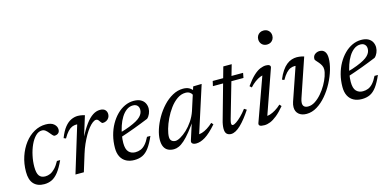

<svg xmlns="http://www.w3.org/2000/svg" viewBox="-67 -1100 3070 1502"><g transform="rotate(-15 1467.5 -349.0)"><path d="M231.5 -401Q203.5 -401 179.8 -377.2Q156 -353.5 138.2 -314.8Q120.5 -276 110.8 -230.5Q101 -185 101 -141.5Q101 -90 117 -68.5Q133 -47 165.5 -47Q186 -47 205.8 -55.5Q225.5 -64 245.2 -84.5Q265 -105 284 -140H310Q284 -82.5 258.2 -49.8Q232.5 -17 204.5 -3.5Q176.5 10 142.5 10Q88 10 58 -22Q28 -54 28 -120Q28 -186 47.5 -243.8Q67 -301.5 100.5 -345.5Q134 -389.5 178.2 -414.2Q222.5 -439 271.5 -439Q316 -439 338 -419.8Q360 -400.5 360 -375.5Q360 -356 348.5 -346Q337 -336 319 -335.5Q311 -335 302 -345.5Q293 -356 282.5 -368.5Q272.5 -381.5 260 -391.2Q247.5 -401 231.5 -401Z M511 -375Q509 -375.5 507.2 -375.8Q505.5 -376 503.5 -376Q485.5 -376 468.5 -368.8Q451.5 -361.5 434.2 -343.2Q417 -325 398 -291.5L380.5 -299Q401.5 -353 426 -383.2Q450.5 -413.5 477.8 -426Q505 -438.5 532 -438.5Q542 -438.5 551.2 -437.2Q560.5 -436 569.8 -434Q579 -432 588 -429L535.5 -259.5H533Q565 -322 594.2 -361.5Q623.5 -401 652.5 -420Q681.5 -439 711.5 -439Q740 -439 753.2 -425.2Q766.5 -411.5 766.5 -390Q766.5 -374 758.5 -361.2Q750.5 -348.5 737.2 -341.5Q724 -334.5 708.5 -334.5Q704 -334.5 699.5 -338.2Q695 -342 688.5 -352Q682.5 -362 676.5 -367Q670.5 -372 662.5 -372Q650 -372 634.2 -360.2Q618.5 -348.5 601.2 -327.2Q584 -306 567 -276.5Q550 -247 534.2 -211.5Q518.5 -176 506.5 -136.5L464.5 0H396.5Z M970.5 -406Q941 -406 917.2 -388.2Q893.5 -370.5 875.5 -341.2Q857.5 -312 845.8 -276.8Q834 -241.5 827.8 -206Q821.5 -170.5 821.5 -141.5Q821.5 -90 842 -68.5Q862.5 -47 895.5 -47Q918.5 -47 938.5 -55Q958.5 -63 977 -83.2Q995.5 -103.5 1013.5 -140H1041Q1016 -82.5 991.5 -49.8Q967 -17 938.5 -3.5Q910 10 872.5 10Q834.5 10 806.8 -4.8Q779 -19.5 763.8 -48.5Q748.5 -77.5 748.5 -120Q748.5 -172.5 761 -220.5Q773.5 -268.5 795.8 -308Q818 -347.5 847.5 -377Q877 -406.5 912 -422.8Q947 -439 984 -439Q1019 -439 1041 -427Q1063 -415 1073.2 -395.2Q1083.5 -375.5 1083.5 -352.5Q1083.5 -331 1074.2 -309.8Q1065 -288.5 1050.5 -276Q1022 -264.5 993 -253Q964 -241.5 934.2 -230.5Q904.5 -219.5 874.8 -209.2Q845 -199 815 -189L816.5 -224.5Q865 -238 899.8 -251.8Q934.5 -265.5 957.5 -278.5Q980.5 -291.5 993.5 -305Q1006.5 -318.5 1012 -332Q1017.5 -345.5 1017.5 -359.5Q1017.5 -373.5 1012 -383.8Q1006.5 -394 996.2 -400Q986 -406 970.5 -406Z M1337.5 -23 1389.5 -185H1402.5Q1364.5 -129 1334.2 -91.5Q1304 -54 1279.2 -32Q1254.5 -10 1233.5 -0.8Q1212.5 8.5 1193 8.5Q1166 8.5 1146 -1.5Q1126 -11.5 1115 -33.2Q1104 -55 1104 -90Q1104 -128 1118.8 -173.8Q1133.5 -219.5 1159.5 -264.8Q1185.5 -310 1220.5 -347.8Q1255.5 -385.5 1296.8 -408.2Q1338 -431 1382.5 -431Q1411.5 -431 1430.5 -420.8Q1449.5 -410.5 1465 -389.5L1446 -363Q1441.5 -375.5 1427.8 -385.2Q1414 -395 1392.5 -395Q1357 -395 1324.8 -372.5Q1292.5 -350 1265.8 -313.8Q1239 -277.5 1219.5 -236.5Q1200 -195.5 1189.2 -157.8Q1178.5 -120 1178.5 -94.5Q1178.5 -73 1190.8 -62.2Q1203 -51.5 1221.5 -51.5Q1238 -51.5 1263.2 -65.8Q1288.5 -80 1315.8 -105.5Q1343 -131 1367 -166.2Q1391 -201.5 1405 -242.5L1464.5 -427.5L1523.5 -429H1533.5L1407 -36L1398.5 -54.5Q1414.5 -52 1436 -58.5Q1457.5 -65 1481 -79.8Q1504.5 -94.5 1527 -115.5L1540.5 -100Q1486.5 -38.5 1446.8 -14.2Q1407 10 1373.5 10Q1352 10 1342.2 1Q1332.5 -8 1337.5 -23Z M1614 -389.5 1623 -429H1869L1861.5 -389.5ZM1682 -106Q1680 -98.5 1678.5 -92Q1677 -85.5 1676.2 -80.5Q1675.5 -75.5 1675.5 -71.5Q1675.5 -63.5 1678.5 -59.5Q1681.5 -55.5 1687 -55.5Q1697.5 -55.5 1716 -68Q1734.5 -80.5 1757.2 -102.8Q1780 -125 1803 -155.5L1822.5 -143Q1800 -108.5 1778 -80.8Q1756 -53 1735 -32.8Q1714 -12.5 1694 -1.8Q1674 9 1656 9Q1634.5 9 1621.2 -3.5Q1608 -16 1608 -46.5Q1608 -60 1610.8 -77.8Q1613.5 -95.5 1620.5 -118.5L1732.5 -517.5H1800.5Z M1883 -18.5 2014 -383.5 2028.5 -372.5Q2012.5 -373 1991.8 -364.8Q1971 -356.5 1948.5 -340.2Q1926 -324 1905.5 -301L1890.5 -315Q1925.5 -364.5 1954.5 -391.2Q1983.5 -418 2008.8 -428.5Q2034 -439 2056.5 -439Q2076 -439 2085.2 -431.5Q2094.5 -424 2089.5 -410.5L1958.5 -36L1950 -55Q1966.5 -52.5 1987.5 -59Q2008.5 -65.5 2032.2 -79.8Q2056 -94 2079 -115.5L2092.5 -100Q2057.5 -58 2027.8 -34Q1998 -10 1973 0Q1948 10 1925.5 10Q1897.5 10 1887.8 2.8Q1878 -4.5 1883 -18.5ZM2051 -651Q2051 -667 2058.2 -679.8Q2065.5 -692.5 2078.2 -700Q2091 -707.5 2108 -707.5Q2134 -707.5 2149.8 -691.2Q2165.5 -675 2165.5 -651Q2165.5 -634.5 2158.2 -621.8Q2151 -609 2138.2 -601.5Q2125.5 -594 2108 -594Q2082.5 -594 2066.8 -610.2Q2051 -626.5 2051 -651Z M2546 -367.5Q2546 -325 2531.2 -274.2Q2516.5 -223.5 2490 -173.2Q2463.5 -123 2428.2 -81.5Q2393 -40 2352 -15Q2311 10 2267 10Q2227.5 10 2204 -10.5Q2180.5 -31 2180.5 -66.5Q2180.5 -86.5 2188 -109L2279.5 -375Q2277.5 -375.5 2275.8 -375.8Q2274 -376 2272 -376Q2254 -376 2237 -368.8Q2220 -361.5 2202.8 -343.2Q2185.5 -325 2166.5 -291.5L2149 -299Q2165.5 -339 2184 -366Q2202.5 -393 2222.5 -409Q2242.5 -425 2263.8 -431.8Q2285 -438.5 2306 -438.5Q2316 -438.5 2325.8 -437.2Q2335.5 -436 2345.2 -434Q2355 -432 2364 -429L2258.5 -118.5Q2255 -108 2253 -98.8Q2251 -89.5 2251 -82Q2251 -62 2262.2 -52.5Q2273.5 -43 2294 -43Q2322.5 -43 2350.5 -61.2Q2378.5 -79.5 2403.5 -108.5Q2428.5 -137.5 2447.8 -171.2Q2467 -205 2478 -237Q2489 -269 2489 -292Q2489 -310 2481 -324.8Q2473 -339.5 2462.5 -351.8Q2452 -364 2443.8 -373Q2435.5 -382 2435.5 -388Q2435.5 -414 2452.8 -426.5Q2470 -439 2490 -439Q2517 -439 2531.5 -420.8Q2546 -402.5 2546 -367.5Z M2813 -406Q2783.5 -406 2759.8 -388.2Q2736 -370.5 2718 -341.2Q2700 -312 2688.2 -276.8Q2676.5 -241.5 2670.2 -206Q2664 -170.5 2664 -141.5Q2664 -90 2684.5 -68.5Q2705 -47 2738 -47Q2761 -47 2781 -55Q2801 -63 2819.5 -83.2Q2838 -103.5 2856 -140H2883.5Q2858.5 -82.5 2834 -49.8Q2809.5 -17 2781 -3.5Q2752.5 10 2715 10Q2677 10 2649.2 -4.8Q2621.5 -19.5 2606.2 -48.5Q2591 -77.5 2591 -120Q2591 -172.5 2603.5 -220.5Q2616 -268.5 2638.2 -308Q2660.5 -347.5 2690 -377Q2719.5 -406.5 2754.5 -422.8Q2789.5 -439 2826.5 -439Q2861.5 -439 2883.5 -427Q2905.5 -415 2915.8 -395.2Q2926 -375.5 2926 -352.5Q2926 -331 2916.8 -309.8Q2907.5 -288.5 2893 -276Q2864.5 -264.5 2835.5 -253Q2806.5 -241.5 2776.8 -230.5Q2747 -219.5 2717.2 -209.2Q2687.5 -199 2657.5 -189L2659 -224.5Q2707.5 -238 2742.2 -251.8Q2777 -265.5 2800 -278.5Q2823 -291.5 2836 -305Q2849 -318.5 2854.5 -332Q2860 -345.5 2860 -359.5Q2860 -373.5 2854.5 -383.8Q2849 -394 2838.8 -400Q2828.5 -406 2813 -406Z"/></g></svg>

Font: Newsreader 20pt
Style: Italic
Weight: 400
Italic angle: -17°
Version: Version 1.003